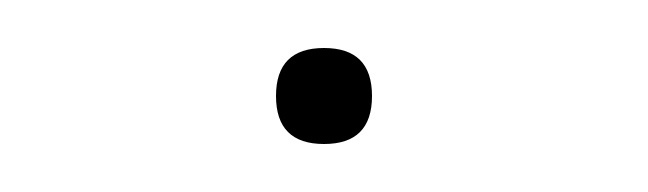

<svg xmlns="http://www.w3.org/2000/svg" viewBox="-20 -58 270 80"><path d="M95 -18Q95 -38 115 -38Q135 -38 135 -18Q135 2 115 2Q95 2 95 -18Z"/></svg>

Font: Alegreya Sans SC Thin
Style: Regular
Weight: 100
Designer: Juan Pablo del Peral
Foundry: Huerta Tipografica
Version: Version 2.007